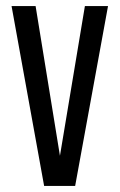

<svg xmlns="http://www.w3.org/2000/svg" viewBox="-20 -611 393 631"><path d="M125 0 18 -591H97L178 -93H176L259 -591H335L227 0Z"/></svg>

Font: Alumni Sans Medium
Style: Regular
Weight: 500
Designer: Robert E. Leuschke
Foundry: Robert E. Leuschke
Version: Version 1.018